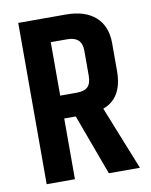

<svg xmlns="http://www.w3.org/2000/svg" viewBox="-79 -744 630 803"><g transform="rotate(-10 236.0 -342.5)"><path d="M174 -258V0H54V-685H256Q337 -685 381.5 -645.5Q426 -606 426 -533V-416Q426 -300 342 -270L450 0H318L223 -258ZM174 -582V-355H244Q277 -355 291.5 -369.5Q306 -384 306 -417V-524Q306 -582 244 -582Z"/></g></svg>

Font: Khand SemiBold
Style: Regular
Weight: 600
Designer: Devanagari: Sanchit Sawaria, Jyotish Sonowal; Latin: Satya Rajpurohit
Foundry: Indian Type Foundry
Version: Version 1.101;PS 1.0;hotconv 1.0.78;makeotf.lib2.5.61930; tt